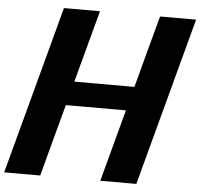

<svg xmlns="http://www.w3.org/2000/svg" viewBox="-58 -935 1038 995"><g transform="rotate(5 461.0 -437.5)"><path d="M500 0H687.5Q726.6 -146 804.7 -437.5Q882.8 -729 921.9 -875H734.4Q717.3 -812.5 683.8 -687.5Q650.4 -562.5 633.8 -500H321.3Q338.4 -562.5 371.6 -687.5Q404.8 -812.5 421.9 -875H234.4Q195.3 -729 117.2 -437.5Q39.1 -146 0 0H187.5Q204.1 -62.5 237.5 -187.5Q271 -312.5 288.1 -375H600.6Q584 -312.5 550.3 -187.5Q516.6 -62.5 500 0Z"/></g></svg>

Font: Faithful 32x
Style: SemiboldOblique
Weight: 400
Foundry: Faithful Resource Pack
Version: Version 1.0; January 27, 2023